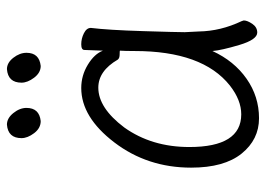

<svg xmlns="http://www.w3.org/2000/svg" viewBox="-124 -608 749 540"><g transform="rotate(-90 250.0 -338.5)"><path d="M187 16Q127 16 87.5 -33Q48 -82 48 -175Q48 -298 119 -391Q190 -484 272 -484Q307 -484 337.5 -465.5Q368 -447 377 -423L379 -475Q379 -484 395 -484Q411 -484 426 -476.5Q441 -469 441 -457Q435 -408 432 -311Q429 -214 429 -193L431 -153Q432 -92 460 -33L462 -27Q462 -17 452.5 -3Q443 11 428 11Q408 11 393 -39.5Q378 -90 376 -115Q348 -54 298 -19Q248 16 187 16ZM198 -34Q238 -34 279 -66Q376 -143 376 -334Q376 -361 377 -375Q377 -376 366.5 -376Q356 -376 352 -381Q320 -436 273 -436Q216 -436 161 -363Q106 -286 106 -180Q106 -34 198 -34ZM179 -598Q159 -598 145 -616.5Q131 -635 131 -652Q131 -690 169 -693Q187 -693 201.5 -675Q216 -657 216 -638Q216 -602 179 -598ZM334 -598Q315 -598 301 -616.5Q287 -635 287 -652Q287 -690 325 -693Q343 -693 357 -675Q371 -657 371 -638Q371 -602 334 -598Z"/></g></svg>

Font: LXGW WenKai Mono TC Light
Style: Regular
Weight: 300
Designer: LXGW / Fontworks Inc.
Foundry: LXGW / Fontworks Inc.
Version: Version 1.330